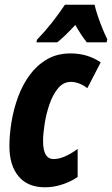

<svg xmlns="http://www.w3.org/2000/svg" viewBox="-20 -786 476 816"><path d="M171 10Q98 10 59 -36.5Q20 -83 20 -165Q20 -214 29 -268.5Q38 -323 57 -374.5Q76 -426 106.5 -467.5Q137 -509 180 -534Q223 -559 280 -559Q352 -559 408 -521L351 -411Q337 -423 318 -430.5Q299 -438 282 -438Q249 -438 226.5 -410.5Q204 -383 190 -342Q176 -301 169.5 -258.5Q163 -216 163 -186Q163 -110 208 -110Q251 -110 310 -153V-34Q285 -16 247.5 -3Q210 10 171 10ZM137 -617Q170 -651 200 -689Q230 -727 256 -766H382Q386 -747 395 -720Q404 -693 415 -666Q426 -639 436 -619L433 -606H349Q327 -633 300 -680Q254 -630 223 -606H135Z"/></svg>

Font: Noto Sans ExtraCondensed ExtraBold
Style: Italic
Weight: 800
Width: 2
Italic angle: -12°
Designer: Monotype Design Team
Foundry: Monotype Imaging Inc.
Version: Version 2.013; ttfautohint (v1.8.4.7-5d5b)